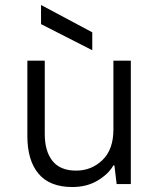

<svg xmlns="http://www.w3.org/2000/svg" viewBox="-20 -740 640 772"><path d="M271 12Q180 12 135 -41.5Q90 -95 90 -193V-496H160V-201Q160 -132 191 -93Q222 -54 286 -54Q348 -54 392 -96.5Q436 -139 436 -219V-496H506V0H449L440 -75H436Q416 -40 372.5 -14Q329 12 271 12ZM351 -538 145 -643V-720L351 -610Z"/></svg>

Font: DM Mono Light
Style: Regular
Weight: 300
Designer: Colophon Foundry
Foundry: Colophon Foundry
Version: Version 1.000; ttfautohint (v1.8.2.53-6de2)